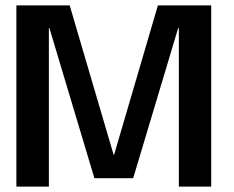

<svg xmlns="http://www.w3.org/2000/svg" viewBox="-20 -695 871 715"><path d="M41 0H162V-590.5H164L331.5 -31.5H476L643.5 -590.5H646V0H766.5V-675H568L405 -119H403L239.5 -675H41Z"/></svg>

Font: Anybody Thin Medium
Style: Regular
Weight: 500
Version: Version 1.113;gftools[0.9.25]